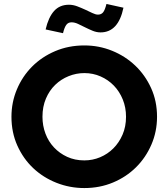

<svg xmlns="http://www.w3.org/2000/svg" viewBox="-20 -941 853 972"><path d="M38 0ZM775 -350Q775 -275 746.5 -209Q718 -143 668.5 -94Q619 -45 552 -17Q485 11 407 11Q333 11 266 -15.5Q199 -42 148.5 -89.5Q98 -137 68 -203.5Q38 -270 38 -350Q38 -423 65.5 -488.5Q93 -554 142 -603.5Q191 -653 259 -682Q327 -711 407 -711Q481 -711 547.5 -684Q614 -657 664.5 -609Q715 -561 745 -495Q775 -429 775 -350ZM618 -350Q618 -397 601.5 -437.5Q585 -478 556.5 -507.5Q528 -537 489.5 -554Q451 -571 407 -571Q366 -571 327.5 -555.5Q289 -540 259.5 -511.5Q230 -483 212.5 -442Q195 -401 195 -350Q195 -305 210 -265Q225 -225 253 -195Q281 -165 320 -147Q359 -129 407 -129Q449 -129 487 -145Q525 -161 554 -190Q583 -219 600.5 -259.5Q618 -300 618 -350ZM299 -773Q277 -778 255 -782.5Q233 -787 211 -792Q225 -853 253.5 -885Q282 -917 329 -917Q350 -917 371 -909Q392 -901 411.5 -892Q431 -883 447.5 -875Q464 -867 476 -867Q492 -867 501.5 -878Q511 -889 519 -921Q541 -916 562 -911.5Q583 -907 605 -902Q579 -777 489 -777Q469 -777 449.5 -785Q430 -793 411 -802.5Q392 -812 375 -820Q358 -828 342 -828Q325 -828 315.5 -815Q306 -802 299 -773Z"/></svg>

Font: Rosa Sans
Style: Bold
Weight: 700
Designer: Pentagram / MCKL
Foundry: Pentagram / MCKL
Version: Version 1.005;September 16, 2019;FontCreator 11.5.0.2425 64-